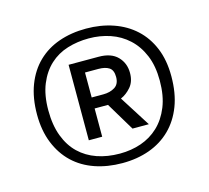

<svg xmlns="http://www.w3.org/2000/svg" viewBox="-74 -772 678 624"><g transform="rotate(-15 265.0 -460.5)"><path d="M492 -466Q492 -409 475.5 -366Q459 -323 429 -293.5Q399 -264 357.5 -249Q316 -234 266 -234Q216 -234 174 -248.5Q132 -263 102 -291.5Q72 -320 55 -362Q38 -404 38 -458Q38 -514 54.5 -557Q71 -600 101 -629Q131 -658 172.5 -672.5Q214 -687 264 -687Q313 -687 355 -672.5Q397 -658 427.5 -630Q458 -602 475 -561Q492 -520 492 -466ZM452 -462Q452 -511 437 -547Q422 -583 396 -607Q370 -631 336 -642.5Q302 -654 264 -654Q226 -654 192 -643.5Q158 -633 132.5 -609.5Q107 -586 92 -549.5Q77 -513 77 -462Q77 -412 91 -375Q105 -338 130 -314Q155 -290 189.5 -278Q224 -266 266 -266Q304 -266 337.5 -277.5Q371 -289 396.5 -313Q422 -337 437 -374Q452 -411 452 -462ZM179 -588H280Q322 -588 343.5 -566Q365 -544 365 -511Q365 -482 349.5 -464Q334 -446 315 -438L381 -334H326L269 -429H224V-334H179ZM224 -466H263Q286 -466 302 -476Q318 -486 318 -510Q318 -533 305 -541.5Q292 -550 269 -550H224Z"/></g></svg>

Font: Mukta Vaani SemiBold
Style: Regular
Weight: 600
Designer: Noopur Datye, Girish Dalvi, Yashodeep Gholap, Pallavi Karambelkar
Foundry: Ek Type
Version: Version 2.538;PS 1.000;hotconv 16.6.51;makeotf.lib2.5.65220;